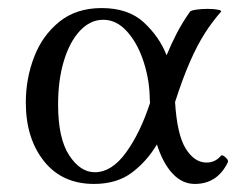

<svg xmlns="http://www.w3.org/2000/svg" viewBox="-20 -445 590 476"><path d="M213 11Q134 11 89 -45.5Q44 -102 44 -191Q44 -250 64.5 -303.5Q85 -357 127 -391Q169 -425 232 -425Q298 -425 336.5 -389.5Q375 -354 393 -308Q405 -337 418.5 -363Q432 -389 451 -416Q453 -419 466 -421Q479 -423 494.5 -423Q510 -423 520 -421Q530 -419 528 -416Q506 -391 487.5 -362Q469 -333 451 -292Q433 -251 414 -192Q419 -111 440.5 -76.5Q462 -42 492 -42Q513 -42 527 -58Q530 -63 538.5 -55.5Q547 -48 545 -43Q519 11 463 11Q432 11 408 -14.5Q384 -40 369 -87Q345 -46 307.5 -17.5Q270 11 213 11ZM124 -186Q124 -102 151.5 -60Q179 -18 215 -18Q257 -18 292.5 -67Q328 -116 352 -190Q351 -200 351 -210Q349 -255 334 -298Q319 -341 293.5 -368.5Q268 -396 236 -396Q204 -396 178.5 -369Q153 -342 138.5 -294.5Q124 -247 124 -186Z"/></svg>

Font: Junicode SmExp
Style: Regular
Weight: 400
Width: 6
Designer: Peter S. Baker
Version: Version 2.205; ttfautohint (v1.8.4)